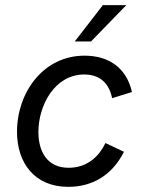

<svg xmlns="http://www.w3.org/2000/svg" viewBox="-20 -717 558 745"><path d="M245 8C336 8 414 -35 461 -128L389 -162C362 -105 314 -66 246 -66C163 -66 129 -129 129 -205C129 -308 192 -428 307 -428C369 -428 404 -392 415 -336L492 -360C471 -453 403 -501 308 -501C147 -501 46 -357 46 -206C46 -86 113 8 245 8ZM270 -556H333L470 -697H379Z"/></svg>

Font: HK Grotesk
Style: Italic
Weight: 400
Italic angle: -16°
Designer: Alfredo Marco Pradil
Foundry: Hanken Design Co.
Version: Version 3.001;FEAKit 1.0